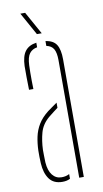

<svg xmlns="http://www.w3.org/2000/svg" viewBox="-86 -780 441 826"><g transform="rotate(-10 135.0 -367.0)"><path d="M40 -90Q39.5 -105 39 -118Q38.5 -131 39 -145Q40 -177 46 -205.2Q52 -233.5 67 -258.2Q82 -283 110 -305Q120 -312 130.5 -319.8Q141 -327.5 152 -335V-312.5Q143 -306 132.8 -298Q122.5 -290 110 -280Q79.5 -254 70 -219.5Q60.5 -185 59 -145Q59 -137 59.2 -121.5Q59.5 -106 60 -90Q62.5 -54 78 -34.5Q93.5 -15 118 -15Q138 -15 152 -23V-2.5Q138.5 5 118 5Q80 5 61.2 -20.8Q42.5 -46.5 40 -90ZM45 -410Q44.5 -437 44 -464.8Q43.5 -492.5 44 -514Q45.5 -557 61.8 -578.2Q78 -599.5 111 -604V-584Q89.5 -580.5 77.5 -565Q65.5 -549.5 64 -514Q63.5 -499.5 63.2 -482.2Q63 -465 63.2 -446.5Q63.5 -428 64 -410ZM192 0V-514Q192 -545.5 182.8 -562Q173.5 -578.5 151 -583V-604Q185 -599.5 198.5 -577.8Q212 -556 212 -514V0ZM120 -640 65 -739H86L141 -640Z"/></g></svg>

Font: Big Shoulders Stencil Display SC Thin
Style: Regular
Weight: 100
Designer: Patric King
Foundry: XO Type Co
Version: Version 2.001